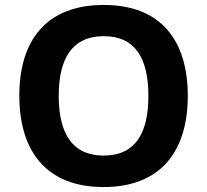

<svg xmlns="http://www.w3.org/2000/svg" viewBox="-20 -745 836 775"><path d="M738 -358C738 -580 631 -725 399 -725C165 -725 58 -580 58 -359C58 -137 165 10 398 10C631 10 738 -137 738 -358ZM217 -358C217 -508 271 -599 399 -599C527 -599 579 -508 579 -358C579 -208 527 -117 398 -117C271 -117 217 -208 217 -358Z"/></svg>

Font: Noto Sans Malayalam
Style: Bold
Weight: 700
Designer: Jelle Bosma - Monotype Design Team
Foundry: Monotype Imaging Inc.
Version: Version 2.104